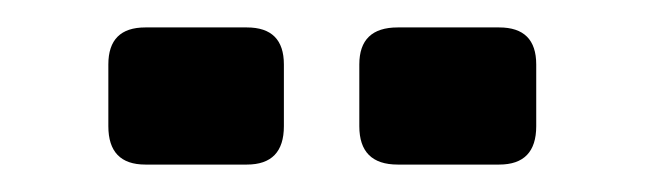

<svg xmlns="http://www.w3.org/2000/svg" viewBox="-20 -678 470 140"><path d="M270 -558Q242 -558 242 -586V-631Q242 -658 270 -658H344Q371 -658 371 -631V-586Q371 -558 344 -558ZM86 -558Q59 -558 59 -586V-631Q59 -658 86 -658H160Q187 -658 187 -631V-586Q187 -558 160 -558Z"/></svg>

Font: Pitagon Sans
Style: Bold
Weight: 700
Designer: Travis Tran
Foundry: Pitagon
Version: Version 1.001; ttfautohint (v1.8.4.7-5d5b);gftools[0.9.26]